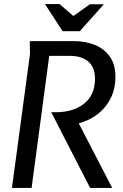

<svg xmlns="http://www.w3.org/2000/svg" viewBox="-20 -928 608 948"><path d="M136 0H39L128 -661L127 -725H347Q401 -725 447.5 -706.5Q494 -688 522 -649Q550 -610 550 -547Q550 -492 528 -446Q506 -400 466 -367.5Q426 -335 369 -319L534 0H425L233 -374H257Q342 -374 395.5 -416.5Q449 -459 449 -539Q449 -596 416 -624Q383 -652 328 -652H223ZM342 -849 424 -907H493L374 -774H289L202 -908H274Z"/></svg>

Font: Rosario Medium
Style: Italic
Weight: 500
Italic angle: -8.05°
Version: Version 1.201